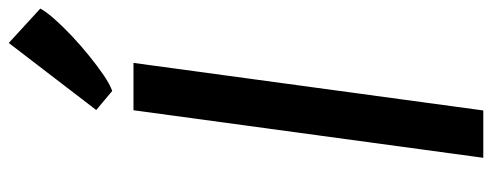

<svg xmlns="http://www.w3.org/2000/svg" viewBox="-362 -762 1122 438"><g transform="rotate(-90 199.0 -543.0)"><path d="M58 -1.5 166.5 -799.5H274.5L166 -1.5ZM210.5 -848 167 -884.5 320 -1084 398.5 -1012Q391.5 -999 374.8 -980Q358 -961 336 -940.2Q314 -919.5 290.5 -900.5Q267 -881.5 246 -867.2Q225 -853 210.5 -848Z"/></g></svg>

Font: Koeln Type Sans
Style: Italic
Weight: 400
Italic angle: -7.5°
Designer: Eben Sorkin
Foundry: Eben Sorkin
Version: Version 2.001